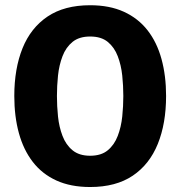

<svg xmlns="http://www.w3.org/2000/svg" viewBox="-20 -718 706 752"><path d="M203 -342Q203 -302.5 207.2 -261.5Q211.5 -220.5 224.8 -185.8Q238 -151 264 -129.5Q290 -108 333 -108Q376.5 -108 402.2 -129.5Q428 -151 441.2 -185.8Q454.5 -220.5 458.8 -261.5Q463 -302.5 463 -342Q463 -381.5 458.8 -422.2Q454.5 -463 441.2 -497.8Q428 -532.5 402.2 -553.8Q376.5 -575 333 -575Q290 -575 264 -553.8Q238 -532.5 224.8 -497.8Q211.5 -463 207.2 -422.2Q203 -381.5 203 -342ZM36 -342Q36 -449 68.2 -529Q100.5 -609 166.2 -653.2Q232 -697.5 333 -697.5Q409 -697.5 465 -672Q521 -646.5 557.8 -599.5Q594.5 -552.5 612.5 -487Q630.5 -421.5 630.5 -342Q630.5 -234.5 598 -154.2Q565.5 -74 499.8 -29.8Q434 14.5 333 14.5Q257 14.5 201 -11Q145 -36.5 108.5 -83.8Q72 -131 54 -196.5Q36 -262 36 -342Z"/></svg>

Font: Signika Light
Style: Bold
Weight: 700
Version: Version 2.003;gftools[0.9.32]